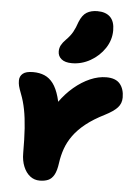

<svg xmlns="http://www.w3.org/2000/svg" viewBox="-58 -884 673 941"><g transform="rotate(5 279.0 -414.0)"><path d="M173 12Q146 12 125.5 -4Q105 -20 93 -49Q81 -78 81 -115Q81 -185 77.5 -237Q74 -289 66 -329.5Q58 -370 45 -403Q35 -429 32 -441.5Q29 -454 29 -468Q29 -489 44.5 -502Q60 -515 95 -515Q127 -515 151.5 -504.5Q176 -494 194 -470Q212 -446 224 -404.5Q236 -363 242 -300L174 -278Q196 -333 227.5 -377.5Q259 -422 297 -454Q335 -486 375.5 -503.5Q416 -521 455 -521Q501 -521 522 -496Q543 -471 543 -429Q543 -400 524.5 -379.5Q506 -359 463 -337Q409 -310 372 -280.5Q335 -251 312 -219Q289 -187 277 -153Q265 -119 260 -82Q255 -44 243.5 -23.5Q232 -3 214.5 4.5Q197 12 173 12ZM280 -575Q246 -575 228.5 -589.5Q211 -604 211 -627Q211 -644 218.5 -658Q226 -672 241 -687Q262 -708 273.5 -728.5Q285 -749 295 -779Q309 -814 330.5 -827Q352 -840 383 -840Q424 -840 446 -818.5Q468 -797 468 -753Q468 -705 441 -664.5Q414 -624 371 -599.5Q328 -575 280 -575Z"/></g></svg>

Font: Shantell Sans ExtraBold
Style: Regular
Weight: 800
Designer: Stephen Nixon, Anya Danilova, Shantell Martin
Foundry: Arrow Type
Version: Version 1.011;[c5ecc13dd]